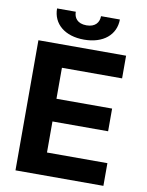

<svg xmlns="http://www.w3.org/2000/svg" viewBox="-98 -987 809 1057"><g transform="rotate(10 306.5 -459.0)"><path d="M554.7 0V-126.8H217V-300.4H528.1V-427.2H217V-600.5H553.3V-727.3H63.2V0ZM133.9 -917.6C133.9 -831.7 201.7 -774.1 309.3 -774.1C416.9 -774.1 484.7 -831.7 485.1 -917.6H379.6C379.6 -884.2 359.7 -854 309.3 -854C257.5 -854 238.3 -884.9 238.6 -917.6Z"/></g></svg>

Font: Inter-Hewn
Style: Bold
Weight: 700
Designer: Rasmus Andersson
Foundry: rsms
Version: Version 3.012;git-f93a4a705